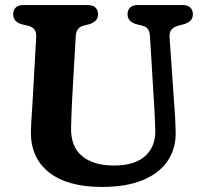

<svg xmlns="http://www.w3.org/2000/svg" viewBox="-20 -720 810 758"><path d="M589 -298 572 -578Q570.5 -597.5 563 -606.5Q555.5 -615.5 540 -619L520 -624Q483.5 -633.5 483.5 -664Q483.5 -680.5 493.8 -690.2Q504 -700 522.5 -700H702.5Q721 -700 731.2 -690.2Q741.5 -680.5 741.5 -664Q741.5 -648 732 -638.5Q722.5 -629 705 -624L685 -619Q666 -614 657 -603.2Q648 -592.5 649.5 -572L668.5 -298.5Q670.5 -273 671.8 -248.8Q673 -224.5 673.5 -198.5Q675 -135.5 643 -86.5Q611 -37.5 545.8 -9.8Q480.5 18 381.5 18Q246 18 173.2 -39.8Q100.5 -97.5 102 -201Q102 -215.5 103.5 -238.8Q105 -262 106.5 -285.8Q108 -309.5 109 -326L123 -575Q125 -611 88.5 -619L68.5 -623.5Q32 -632.5 32 -664Q32 -680.5 42.2 -690.2Q52.5 -700 71.5 -700H328Q347 -700 357 -690.2Q367 -680.5 367 -664Q367 -648 357.5 -638.5Q348 -629 331 -624L311 -619Q281 -612 279 -577L264.5 -322Q263 -290 262 -264Q261 -238 260.5 -217Q259 -141 304 -103.8Q349 -66.5 430 -66.5Q510.5 -66.5 552.5 -103.5Q594.5 -140.5 593 -206Q592 -238.5 591 -259Q590 -279.5 589 -298Z"/></svg>

Font: Fraunces 9pt S100 SemiBold
Style: Regular
Weight: 600
Version: Version 1.000; ttfautohint (v1.8.3)